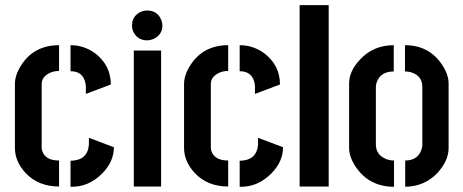

<svg xmlns="http://www.w3.org/2000/svg" viewBox="-20 -714 1774 735"><path d="M37.1 -147.5Q37.1 -96.7 77.1 -52.7Q126 0 206.1 0V-99.6Q155.3 -99.6 142.6 -133.8Q139.6 -140.6 139.6 -147.5V-392.6Q139.6 -418.9 168 -433.6Q184.6 -442.4 206.1 -442.4V-541Q110.4 -541 61.5 -464.8Q38.1 -428.7 37.1 -394.5ZM250 -441.4Q296.9 -441.4 306.6 -397.5Q308.6 -389.6 308.6 -381.8V-354.5L404.3 -390.6Q404.3 -462.9 345.7 -508.8Q302.7 -541 250 -541ZM250 1Q319.3 2.9 372.1 -50.8Q416 -95.7 416 -150.4L320.3 -186.5V-160.2Q315.4 -99.6 250 -98.6Z M485.4 -616.2Q485.4 -652.3 517.6 -668Q530.3 -673.8 543 -673.8Q580.1 -673.8 595.7 -641.6Q601.6 -628.9 601.6 -616.2Q601.6 -581.1 568.4 -565.4Q555.7 -559.6 543 -559.6Q507.8 -559.6 491.2 -590.8Q485.4 -602.5 485.4 -616.2ZM492.2 0V-520.5H596.7V0Z M684.6 -147.5Q684.6 -96.7 724.6 -52.7Q773.4 0 853.5 0V-99.6Q802.7 -99.6 790 -133.8Q787.1 -140.6 787.1 -147.5V-392.6Q787.1 -418.9 815.4 -433.6Q832 -442.4 853.5 -442.4V-541Q757.8 -541 709 -464.8Q685.5 -428.7 684.6 -394.5ZM897.5 -441.4Q944.3 -441.4 954.1 -397.5Q956.1 -389.6 956.1 -381.8V-354.5L1051.8 -390.6Q1051.8 -462.9 993.2 -508.8Q950.2 -541 897.5 -541ZM897.5 1Q966.8 2.9 1019.5 -50.8Q1063.5 -95.7 1063.5 -150.4L967.8 -186.5V-160.2Q962.9 -99.6 897.5 -98.6Z M1127 0V-694.3H1238.3V0Z M1316.4 -147.5V-394.5Q1316.4 -442.4 1359.4 -487.3Q1410.2 -541 1487.3 -541V-440.4Q1436.5 -440.4 1421.9 -398.4Q1418.9 -389.6 1418.9 -380.9V-161.1Q1418.9 -124 1453.1 -107.4Q1468.8 -99.6 1488.3 -99.6V1Q1393.6 1 1341.8 -75.2Q1316.4 -113.3 1316.4 -147.5ZM1531.2 1V-99.6Q1578.1 -99.6 1592.8 -139.6Q1596.7 -150.4 1596.7 -159.2V-380.9Q1596.7 -421.9 1558.6 -435.5Q1545.9 -440.4 1530.3 -440.4V-541Q1622.1 -541 1671.9 -466.8Q1697.3 -428.7 1697.3 -394.5V-147.5Q1697.3 -99.6 1656.2 -53.7Q1606.4 0 1531.2 1Z"/></svg>

Font: Post No Bills Jaffna
Style: Bold
Weight: 700
Designer: Kosala Senevirathne, Siva Puranthara, Lasantha Premarathna, Tharique Azeez
Foundry: Mooniak
Version: Version 1.220 ; ttfautohint (v1.6)